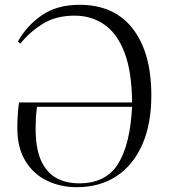

<svg xmlns="http://www.w3.org/2000/svg" viewBox="-20 -764 701 798"><path d="M299 14Q231 14 174.5 -13.5Q118 -41 85 -96Q52 -151 52 -231Q52 -261 54 -289Q56 -317 59 -338H529Q528 -466 497.5 -545.5Q467 -625 413.5 -662Q360 -699 290 -699Q212 -699 157 -664.5Q102 -630 65 -583L54 -591Q90 -656 153 -700Q216 -744 311 -744Q455 -744 532 -644.5Q609 -545 609 -367Q609 -249 571.5 -163.5Q534 -78 464.5 -32Q395 14 299 14ZM309 -2Q420 -2 470.5 -82.5Q521 -163 529 -320H134Q130 -291 129 -272.5Q128 -254 128 -231Q128 -146 151 -96Q174 -46 214.5 -24Q255 -2 309 -2Z"/></svg>

Font: Literata 72pt Light
Style: Regular
Weight: 300
Designer: Latin by Veronika Burian and Jose Scaglione. Greek by Irene Vlachou. Cyrillic by Vera Evstafieva.
Foundry: TypeTogether
Version: Version 3.002